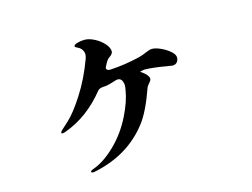

<svg xmlns="http://www.w3.org/2000/svg" viewBox="-86 -735 1172 893"><g transform="rotate(-15 500.0 -288.0)"><path d="M776 -400Q776 -388 768.5 -378.5Q761 -369 746 -369Q746 -369 720 -373Q653 -385 613 -385Q591 -382 594 -379Q595 -379 602 -374Q630 -353 630 -337Q630 -329 620 -319Q608 -305 606 -297Q570 -195 532 -145Q438 -21 270 14L262 15Q252 15 252 10Q252 5 266 0Q318 -18 373.5 -71.5Q429 -125 465 -198Q497 -263 505 -314Q508 -331 508 -337Q508 -350 502 -362Q495 -373 483 -373Q478 -373 475 -372Q468 -370 447 -363.5Q426 -357 410 -357Q390 -356 382 -346Q298 -241 184 -200Q175 -197 171 -197Q165 -197 165 -201Q165 -205 172 -212Q175 -215 208 -245Q241 -275 286 -345Q331 -415 363 -502Q368 -515 368 -524Q368 -536 361.5 -546.5Q355 -557 343 -563Q329 -569 329 -574Q329 -581 346 -586Q363 -591 381 -591Q403 -591 429 -577.5Q455 -564 472.5 -544Q490 -524 490 -506Q490 -494 470 -481Q465 -478 459 -469Q453 -460 445 -444Q443 -440 443 -437Q443 -432 448.5 -428.5Q454 -425 464 -426Q534 -430 605 -447Q627 -453 644 -461Q647 -462 656 -465.5Q665 -469 673 -469Q690 -469 714.5 -458Q739 -447 757.5 -431Q776 -415 776 -400Z"/></g></svg>

Font: Shippori Mincho B1 ExtraBold
Style: Regular
Weight: 800
Designer: FONTDASU
Foundry: FONTDASU / Google Inc. / but / Adobe
Version: Version 3.110; ttfautohint (v1.8.3)